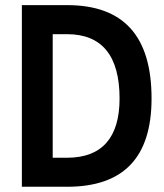

<svg xmlns="http://www.w3.org/2000/svg" viewBox="-20 -713 626 733"><path d="M63.5 0H236.3C451.7 0 558.6 -111.8 558.6 -336.9C558.6 -575.7 451.7 -693.4 236.3 -693.4H63.5ZM181.2 -110.8V-582.5H236.3C369.6 -582.5 436.5 -499.5 436.5 -336.9C436.5 -188 369.6 -110.8 236.3 -110.8Z"/></svg>

Font: Cascadia Code NF SemiBold
Style: Regular
Weight: 600
Monospace: yes
Designer: Aaron Bell
Foundry: Saja Typeworks
Version: Version 2404.023